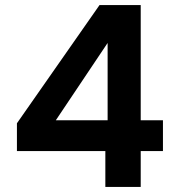

<svg xmlns="http://www.w3.org/2000/svg" viewBox="-20 -740 701 760"><path d="M47 -142V-252L374 -720H537V-264H625V-142H537V0H397V-142ZM406 -570 201 -264H406Z"/></svg>

Font: Fz Poppins SemBd
Style: Regular
Weight: 600
Designer: Ninad Kale (Devanagari), Jonny Pinhorn (Latin)
Foundry: Indian Type Foundry
Version: Vit hóa bi Vntype.Com & FontZin.Com